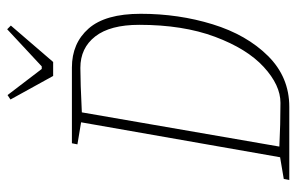

<svg xmlns="http://www.w3.org/2000/svg" viewBox="-162 -644 807 522"><g transform="rotate(-90 241.0 -383.5)"><path d="M464 -404Q464 -301 435.5 -208.5Q407 -116 349.5 -58Q292 0 211 0H12L15 -15L74 -25L169 -566L109 -576L112 -591H318Q384 -591 424 -545.5Q464 -500 464 -404ZM434 -408Q434 -487 402.5 -527.5Q371 -568 317 -568Q278 -568 196 -564L103 -27Q164 -24 222 -24Q270 -24 319.5 -69.5Q369 -115 401.5 -202Q434 -289 434 -408ZM231 -758 243 -766 314 -673H321L422 -767L432 -757L333 -642H295Z"/></g></svg>

Font: Grenze Thin
Style: Italic
Weight: 250
Italic angle: -10°
Designer: Renata Polastri
Foundry: Omnibus-Type
Version: Version 1.002; ttfautohint (v1.8)